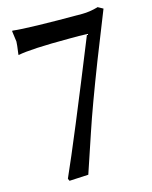

<svg xmlns="http://www.w3.org/2000/svg" viewBox="-117 -837 738 933"><g transform="rotate(-15 252.0 -371.0)"><path d="M34.2 -634.8V-639.6Q41 -688.5 41 -701.2Q41 -704.1 34.2 -752V-756.8H39.1Q111.3 -748 385.7 -748Q421.9 -748 463.9 -759.8L464.8 -760.7L491.2 -746.1L397.5 -509.8Q316.4 -300.8 277.3 -183.1Q238.3 -65.4 210.9 14.6L115.2 19.5L110.4 8.8V6.8Q185.5 -160.2 381.8 -647.5Q364.3 -648.4 341.8 -648.4H293.9Q98.6 -648.4 34.2 -634.8Z"/></g></svg>

Font: GenEi LateMin v2
Style: Medium
Weight: 500
Designer: o_tamon (Modified)
Foundry: o_tamon / Adobe Systems Incorporated / FONT 910 / Philipp H. Poll
Version: Version 2.1;Original Version 1.004